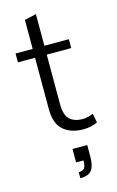

<svg xmlns="http://www.w3.org/2000/svg" viewBox="-118 -590 523 856"><g transform="rotate(-15 144.0 -162.0)"><path d="M213 10Q155 10 120.5 -20Q86 -50 86 -118V-354H7V-395H86V-529L140 -541V-395H253V-354H140V-127Q140 -74 162 -54.5Q184 -35 221 -35Q234 -35 247 -38.5Q260 -42 270 -46L278 -4Q265 2 248 6Q231 10 213 10ZM142 217V189Q162 189 169 179Q176 169 176 144H142V82H210V134Q210 161 204 180Q198 199 183.5 208Q169 217 142 217Z"/></g></svg>

Font: Rokkitt Light
Style: Regular
Weight: 300
Version: Version 3.103